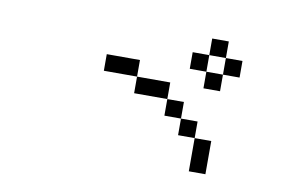

<svg xmlns="http://www.w3.org/2000/svg" viewBox="-59 -794 1118 712"><g transform="rotate(10 500.0 -438.0)"><path d="M812.5 -562.5V-625H750V-562.5H687.5V-500H750V-562.5ZM687.5 -312.5Q687.5 -312.5 687.5 -187.5H750Q750 -187.5 750 -312.5ZM687.5 -312.5V-375H625V-312.5ZM625 -375V-437.5H562.5V-375ZM562.5 -437.5V-500H437.5V-437.5ZM437.5 -500V-562.5H312.5V-500ZM687.5 -562.5V-625H625V-562.5ZM687.5 -625H750V-687.5H687.5Z"/></g></svg>

Font: CalcUnifontExMono
Style: Regular
Weight: 500
Version: Version 15.0.06